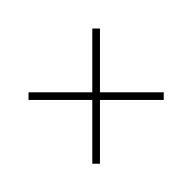

<svg xmlns="http://www.w3.org/2000/svg" viewBox="-82 -697 745 745"><g transform="rotate(-45 291.0 -324.0)"><path d="M116 -128 95 -149 270 -324 95 -499 116 -520 291 -345 466 -520 487 -499 312 -324 487 -149 466 -128 291 -303Z"/></g></svg>

Font: Aboreto
Style: Regular
Weight: 400
Designer: Dominik Jáger
Foundry: Dominik Jáger
Version: Version 1.001; ttfautohint (v1.8.4.7-5d5b)